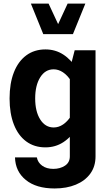

<svg xmlns="http://www.w3.org/2000/svg" viewBox="-20 -811 620 1063"><path d="M151 -791 219.6 -621.9H383.7L452.5 -791H354.4L301.8 -677.4L249 -791ZM282.4 232.4Q348.9 232.4 399.9 211.3Q450.9 190.1 479.9 150.4Q508.9 110.8 508.9 54.4V-532.8H393.5L366.6 -427.9V54.4Q366.6 88.7 339.6 106.3Q312.6 124 275.3 124Q237.8 124 213.4 106.3Q189.1 88.6 184.1 60.6H63Q65.2 138.5 122.9 185.4Q180.6 232.4 282.4 232.4ZM33 -265.8Q33 -182.3 56.9 -121.5Q80.7 -60.7 125.3 -27.9Q169.9 4.9 231.4 4.9Q286.5 4.9 330.5 -23.7Q374.6 -52.2 409.1 -108.1L372 -167Q353.6 -138.4 329.1 -121.8Q304.6 -105.3 277.2 -105.3Q230.7 -105.3 202.7 -149.6Q174.8 -193.9 174.8 -265.9Q174.8 -338.4 202.6 -382.8Q230.3 -427.2 276.8 -427.2Q303.9 -427.2 328.6 -410.7Q353.3 -394.2 372 -364.8L409.1 -424.8Q374.6 -480.3 330.6 -508.8Q286.6 -537.4 231.6 -537.4Q170 -537.4 125.4 -504.4Q80.7 -471.3 56.9 -410.5Q33 -349.7 33 -265.8Z"/></svg>

Font: Estedad VF
Style: Regular
Weight: 100
Designer: Amin Abedi
Version: Version 7.3